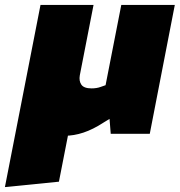

<svg xmlns="http://www.w3.org/2000/svg" viewBox="-68 -545 732 782"><path d="M-48 217 97 -525H313L257 -238Q253 -215 263.5 -200Q274 -185 305 -185Q315 -185 324.5 -186.5Q334 -188 342 -191L362 -198L426 -525H644L542 0H383L375 -100L416 -84L354 -46Q311 -18 272 -5Q233 8 195 8Q170 8 153.5 -1Q137 -10 126 -24L229 -96L172 195Z"/></svg>

Font: REM Black
Style: Italic
Weight: 900
Italic angle: -11°
Designer: Octavio Pardo
Foundry: Ashler Design
Version: Version 1.005;gftools[0.9.28]